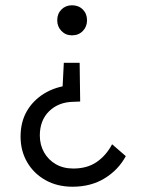

<svg xmlns="http://www.w3.org/2000/svg" viewBox="-20 -500 534 728"><path d="M255 208Q197 208 152.5 183Q108 158 83 115Q58 72 58 18Q58 -37 81.5 -78Q105 -119 147 -145Q189 -171 245 -177L216 -145L222 -262H282L284 -115L258 -114Q202 -113 166.5 -78.5Q131 -44 131 14Q131 49 147 77.5Q163 106 191.5 122.5Q220 139 258 139Q311 139 347 114Q383 89 405 47L457 92Q429 144 377 176Q325 208 255 208ZM253 -366Q229 -366 213 -382.5Q197 -399 197 -423Q197 -448 213 -464Q229 -480 253 -480Q278 -480 294 -464Q310 -448 310 -423Q310 -399 294 -382.5Q278 -366 253 -366Z"/></svg>

Font: Outfit-Light
Style: Regular
Weight: 300
Designer: Rodrigo Fuenzalida
Foundry: fragTYPE
Version: Version 1.000